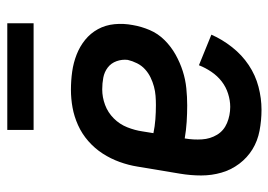

<svg xmlns="http://www.w3.org/2000/svg" viewBox="-128 -620 755 540"><g transform="rotate(-90 250.0 -349.5)"><path d="M212 8Q182 8 153 2.5Q124 -3 100.5 -17.5Q77 -32 60 -54.5Q43 -77 35 -104.5Q27 -132 27 -161.5Q27 -191 32 -221L52 -341Q56 -366 65 -391Q74 -416 88.5 -438.5Q103 -461 123.5 -479Q144 -497 168.5 -508Q193 -519 218 -523.5Q243 -528 268 -528Q294 -528 319 -524.5Q344 -521 367 -512Q390 -503 408.5 -488Q427 -473 438.5 -452Q450 -431 452.5 -405.5Q455 -380 450 -354Q446 -330 436 -306.5Q426 -283 407.5 -264.5Q389 -246 366.5 -233.5Q344 -221 320.5 -213.5Q297 -206 272.5 -203.5Q248 -201 224 -201Q201 -201 177.5 -202.5Q154 -204 131 -208V-207Q127 -183 128.5 -159.5Q130 -136 141.5 -117Q153 -98 174.5 -89Q196 -80 220 -80Q238 -80 257 -86Q276 -92 291.5 -104Q307 -116 318.5 -133Q330 -150 337 -168L423 -133Q410 -103 388 -75Q366 -47 337.5 -28Q309 -9 276.5 -0.5Q244 8 212 8ZM225 -289Q238 -289 251 -290Q264 -291 277 -294.5Q290 -298 302.5 -304Q315 -310 325.5 -319.5Q336 -329 342.5 -342Q349 -355 352 -368Q354 -384 348.5 -399.5Q343 -415 330.5 -424.5Q318 -434 302 -437Q286 -440 269 -440Q247 -440 225.5 -432Q204 -424 187.5 -407.5Q171 -391 162.5 -369.5Q154 -348 151 -327L146 -296Q165 -292 185 -290.5Q205 -289 225 -289ZM455 -633H155V-707H455Z"/></g></svg>

Font: Iosevka Semibold
Style: Italic
Weight: 600
Italic angle: -9°
Monospace: yes
Designer: Belleve Invis
Foundry: Belleve Invis
Version: Version 32.5.0; ttfautohint (v1.8.4)